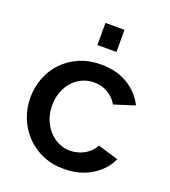

<svg xmlns="http://www.w3.org/2000/svg" viewBox="-135 -829 830 938"><g transform="rotate(20 279.5 -360.0)"><path d="M32 -262Q32 -317 51 -366Q70 -415 105.5 -452Q141 -489 191 -510.5Q241 -532 303 -532Q384 -532 442.5 -496.5Q501 -461 530 -402L423 -368Q404 -401 372 -419.5Q340 -438 301 -438Q268 -438 239.5 -425Q211 -412 190 -388.5Q169 -365 157 -333Q145 -301 145 -262Q145 -224 157.5 -191.5Q170 -159 191.5 -135Q213 -111 241.5 -97.5Q270 -84 302 -84Q322 -84 342 -89.5Q362 -95 378.5 -105Q395 -115 407.5 -128Q420 -141 426 -156L534 -124Q508 -65 447 -27.5Q386 10 303 10Q242 10 192 -12Q142 -34 106.5 -71.5Q71 -109 51.5 -158Q32 -207 32 -262ZM252 -615V-730H351V-615Z"/></g></svg>

Font: IngvarSans
Style: Regular
Weight: 600
Version: Version 3.000